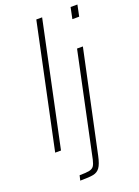

<svg xmlns="http://www.w3.org/2000/svg" viewBox="-173 -815 784 1084"><g transform="rotate(-20 219.0 -273.0)"><path d="M34 0 191 -743H226L69 0ZM383 -675 397 -743H438L424 -675ZM220 110 351 -510H386L256 100Q246 147 231.5 167Q217 187 192.5 192Q168 197 113 197L120 167Q160 167 178.5 163Q197 159 205.5 147.5Q214 136 220 110Z"/></g></svg>

Font: Saira Semi Condensed Thin
Style: Italic
Weight: 100
Width: 4
Italic angle: -12°
Designer: Hector Gatti with collaboration of the Omnibus-Type team
Foundry: Omnibus-Type
Version: Version 1.001; ttfautohint (v1.8)